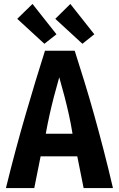

<svg xmlns="http://www.w3.org/2000/svg" viewBox="-20 -949 600 969"><path d="M10 0Q35 -102 60 -195Q85 -288 110 -373.5Q135 -459 159 -538.5Q183 -618 207 -693H357Q381 -618 406 -537Q431 -456 455 -370Q479 -284 503 -191.5Q527 -99 550 0H402L370 -160H185L153 0ZM211 -274H346Q338 -324 328 -369Q318 -414 306 -460.5Q294 -507 279 -559Q264 -507 252 -460.5Q240 -414 230 -369Q220 -324 211 -274ZM204 -728 67 -854 144 -929 265 -776ZM396 -728 259 -854 335 -929 456 -776Z"/></svg>

Font: Ubuntu Sans Mono
Style: Regular
Weight: 400
Monospace: yes
Designer: Dalton Maag Ltd
Foundry: Dalton Maag Ltd
Version: Version 1.006